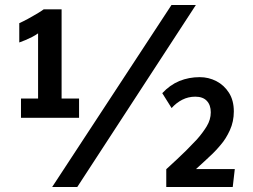

<svg xmlns="http://www.w3.org/2000/svg" viewBox="-20 -753 1019 773"><path d="M64.5 -278.8V-356.4H133.3V-618.7Q123 -611.3 109.4 -604.2Q95.7 -597.2 82.3 -591.6Q68.8 -585.9 57.6 -582V-659.7Q71.8 -666 92.3 -677Q112.8 -688 130.9 -699Q148.9 -710 155.8 -715.3H228V-356.4H298.3V-278.8ZM189.9 0 670.4 -732.9H768.6L291 0ZM649.4 0V-71.8Q672.9 -93.8 691.7 -110.8Q710.4 -127.9 729.2 -146.7Q748 -165.5 772.5 -191.4Q795.9 -217.8 812.3 -244.6Q828.6 -271.5 828.6 -300.8Q828.6 -330.1 812.7 -346.9Q796.9 -363.8 766.1 -363.8Q738.3 -363.8 714.1 -351.6Q689.9 -339.4 670.9 -317.9L633.3 -377.9Q664.1 -411.1 702.1 -426.8Q740.2 -442.4 784.2 -442.4Q819.8 -442.4 851.1 -426.3Q882.3 -410.2 901.9 -379.4Q921.4 -348.6 921.4 -304.2Q921.4 -263.7 905.5 -228.8Q889.6 -193.8 868.2 -169.4Q852.1 -149.9 836.2 -134.5Q820.3 -119.1 804.2 -104.5Q788.1 -89.8 769 -72.3H925.3L917 0Z"/></svg>

Font: Comme
Style: Bold
Weight: 700
Version: Version 1.000;gftools[0.9.27]